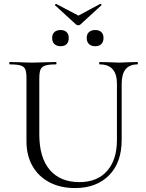

<svg xmlns="http://www.w3.org/2000/svg" viewBox="-20 -939 738 972"><path d="M485 -613Q482 -613 482 -619Q482 -625 485 -625L528 -624Q564 -622 585 -622Q602 -622 634 -624L676 -625Q678 -625 678 -619Q678 -613 676 -613Q596 -613 596 -515V-231Q596 -116 532 -51.5Q468 13 360 13Q286 13 230.5 -16Q175 -45 144.5 -98.5Q114 -152 114 -224V-544Q114 -574 108 -588Q102 -602 84.5 -607.5Q67 -613 29 -613Q27 -613 27 -619Q27 -625 29 -625L78 -624Q120 -622 146 -622Q173 -622 217 -624L263 -625Q266 -625 266 -619Q266 -613 263 -613Q226 -613 208.5 -607Q191 -601 185 -586.5Q179 -572 179 -542V-259Q179 -141 232 -79Q285 -17 382 -17Q472 -17 522 -73.5Q572 -130 572 -230V-515Q572 -613 485 -613ZM258 -913Q258 -915 260.5 -917.5Q263 -920 265 -919L377 -860L487 -919H489Q492 -919 493.5 -916.5Q495 -914 493 -912L387 -815Q383 -811 376 -811Q369 -811 365 -815L259 -912Q259 -912 258.5 -912.5Q258 -913 258 -913ZM244 -747Q244 -766 255.5 -776.5Q267 -787 287 -787Q306 -787 317 -776.5Q328 -766 328 -747Q328 -727 317.5 -716Q307 -705 287 -705Q267 -705 255.5 -716Q244 -727 244 -747ZM419 -747Q419 -766 430.5 -776.5Q442 -787 462 -787Q482 -787 493 -776.5Q504 -766 504 -747Q504 -727 493 -716Q482 -705 462 -705Q442 -705 430.5 -716Q419 -727 419 -747Z"/></svg>

Font: Cormorant
Style: Regular
Weight: 400
Designer: Christian Thalmann (Catharsis Fonts)
Foundry: Catharsis Fonts
Version: Version 4.000